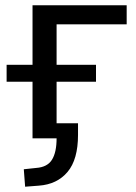

<svg xmlns="http://www.w3.org/2000/svg" viewBox="-20 -523 514 726"><path d="M75 183 70 117 117 112Q159 109 176.5 81Q194 53 194 0H103V-214H5V-278H103V-503H459V-431H194V-278H343V-214H194V-57H275V-13Q275 80 235.5 127Q196 174 127 179Z"/></svg>

Font: Mulish Medium
Style: Regular
Weight: 500
Designer: Vernon Adams
Foundry: Vernon Adams
Version: Version 3.603; ttfautohint (v1.8.3)